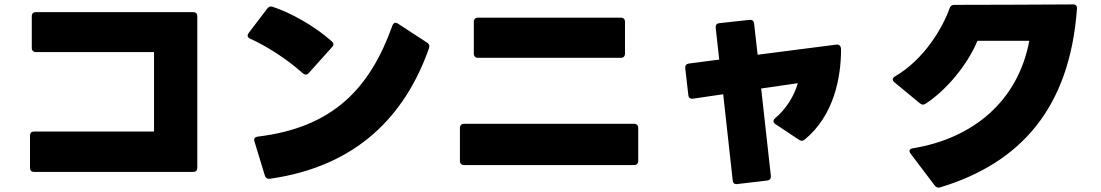

<svg xmlns="http://www.w3.org/2000/svg" viewBox="-20 -782 4990 870"><path d="M135 -3H855C868 -3 874 -9 874 -22V-708C874 -721 868 -727 855 -727H143C131 -727 124 -721 124 -708V-565C124 -553 131 -546 143 -546H678V-186H135C122 -186 116 -180 116 -167V-22C116 -9 122 -3 135 -3Z M1352 -450C1357 -446 1361 -444 1365 -444C1370 -444 1375 -446 1379 -451L1485 -569C1489 -573 1491 -577 1491 -581C1491 -586 1488 -590 1483 -595C1404 -666 1293 -726 1216 -751C1205 -755 1198 -752 1191 -743L1107 -633C1104 -628 1102 -624 1102 -621C1102 -615 1106 -610 1113 -607C1185 -575 1280 -515 1352 -450ZM1203 28C1598 -28 1817 -259 1924 -564C1928 -575 1924 -583 1915 -589L1783 -675C1779 -677 1776 -679 1772 -679C1766 -679 1761 -674 1758 -666C1657 -383 1490 -204 1148 -163C1134 -161 1129 -153 1133 -141L1180 13C1183 24 1192 30 1203 28Z M2146 -520H2793C2805 -520 2812 -527 2812 -539V-683C2812 -695 2805 -702 2793 -702H2146C2134 -702 2127 -695 2127 -683V-539C2127 -527 2134 -520 2146 -520ZM2083 -34H2853C2865 -34 2872 -41 2872 -53V-202C2872 -214 2865 -221 2853 -221H2083C2071 -221 2064 -214 2064 -202V-53C2064 -41 2071 -34 2083 -34Z M3493 -220 3600 -149C3605 -146 3609 -144 3613 -144C3618 -144 3622 -146 3627 -150C3760 -260 3791 -433 3791 -558C3791 -572 3784 -580 3774 -580C3773 -580 3772 -580 3771 -580L3413 -534L3397 -675C3396 -688 3388 -693 3376 -692L3240 -677C3227 -676 3222 -668 3223 -656L3239 -512L3101 -494C3089 -492 3084 -485 3085 -473L3099 -351C3100 -339 3108 -333 3121 -335L3257 -355L3300 35C3301 47 3308 54 3321 52L3456 36C3468 35 3474 27 3473 15L3429 -381L3595 -405C3579 -347 3542 -288 3492 -246C3487 -242 3485 -237 3485 -233C3485 -228 3487 -224 3493 -220Z M4240 67C4604 -43 4827 -292 4860 -742C4861 -755 4855 -762 4842 -762C4669 -761 4450 -760 4305 -760C4293 -760 4287 -755 4283 -745C4252 -657 4169 -514 4036 -436C4029 -432 4025 -427 4025 -422C4025 -418 4028 -413 4033 -409L4148 -314C4153 -310 4157 -308 4162 -308C4166 -308 4170 -309 4174 -312C4267 -372 4364 -488 4409 -597H4644C4593 -325 4391 -155 4116 -110C4106 -108 4101 -104 4101 -97C4101 -94 4103 -90 4106 -86L4215 58C4222 67 4230 70 4240 67Z"/></svg>

Font: LINE Seed JP_OTF ExtraBold
Style: Regular
Weight: 800
Designer: LY Corporation & Fontrix & Fontworks
Version: Version 1.013